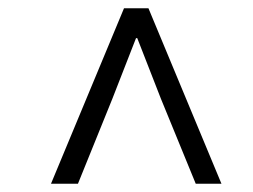

<svg xmlns="http://www.w3.org/2000/svg" viewBox="-20 -756 610 463"><path d="M279 -736H338L514 -313H452L368 -518L311 -664H308L251 -518L168 -313H103Z"/></svg>

Font: Nebula Sans Book
Style: Regular
Weight: 400
Italic angle: -9°
Designer: Paul D. Hunt for Adobe (as Source Sans)
Foundry: Nebula Entertainment & Broadcasting LLC
Version: Version 1.010